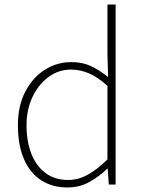

<svg xmlns="http://www.w3.org/2000/svg" viewBox="-20 -814 635 847"><path d="M277 13Q211 13 162 -18.5Q113 -50 86 -111.5Q59 -173 59 -262Q59 -347 91.5 -409.5Q124 -472 177.5 -506Q231 -540 295 -540Q343 -540 380 -523Q417 -506 457 -474L454 -573V-794H490V0H460L455 -70H453Q420 -37 376 -12Q332 13 277 13ZM280 -20Q326 -20 368.5 -44Q411 -68 454 -111V-435Q411 -474 372.5 -490.5Q334 -507 293 -507Q238 -507 193.5 -474Q149 -441 123 -385.5Q97 -330 97 -262Q97 -190 118.5 -135.5Q140 -81 181 -50.5Q222 -20 280 -20Z"/></svg>

Font: Noto Sans JP
Style: Regular
Weight: 100
Designer: Ryoko NISHIZUKA 西塚涼子 (kana, bopomofo & ideographs); Paul D. Hunt (Latin, Greek & Cyrillic); Sandoll Communications 산돌커뮤니
Foundry: Adobe
Version: Version 2.004;hotconv 1.0.118;makeotfexe 2.5.65603